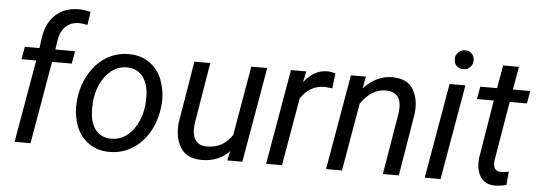

<svg xmlns="http://www.w3.org/2000/svg" viewBox="-50 -906 2975 1062"><g transform="rotate(5 1437.5 -375.5)"><path d="M146.5 0 226.1 -458.5H335.4L347.7 -528.3H238.3L246.1 -580.6C255.4 -643.6 294.9 -685.1 356 -685.1C372.1 -684.6 387.7 -682.6 403.3 -679.2L414.1 -752.9C388.7 -758.3 367.7 -761.2 351.1 -761.2C350.1 -761.2 349.1 -761.2 347.7 -761.2C296.4 -761.2 253.9 -746.1 220.2 -715.3C187.5 -685.5 167 -644 158.7 -590.8L149.9 -528.3H68.8L56.6 -458.5H138.2L58.1 0Z M650.4 -538.1C647.9 -538.1 645.5 -538.1 643.1 -538.1C599.1 -538.1 558.1 -526.4 520 -503.4C482.4 -480 451.2 -446.3 426.3 -402.8C401.4 -359.4 386.7 -310.1 381.8 -255.4C380.9 -244.6 380.4 -233.9 380.4 -223.1C380.4 -187 386.7 -151.4 399.9 -115.2C413.1 -79.6 435.5 -49.8 467.3 -26.4C499 -2.9 536.6 9.3 580.6 9.8C583 9.8 585.4 9.8 587.9 9.8C631.3 9.8 671.9 -1.5 709.5 -23.9C747.1 -46.4 778.3 -78.6 802.7 -120.1C827.1 -161.6 842.3 -208 848.6 -259.3L849.6 -270C850.6 -281.7 851.6 -293.5 851.6 -305.2C851.6 -340.3 844.7 -376.5 831.5 -412.6C818.4 -448.7 795.9 -478.5 764.2 -502C732.4 -525.4 694.8 -537.6 650.4 -538.1ZM471.7 -266.1C479 -325.7 498.5 -373.5 530.3 -410.2C561.5 -446.3 599.6 -464.4 643.6 -464.4C644.5 -464.4 646 -464.4 647 -464.4C712.9 -461.9 753.9 -413.6 761.7 -335C762.2 -327.1 762.7 -318.4 762.7 -309.1C762.7 -294.4 761.7 -277.8 760.3 -259.3C755.4 -221.2 744.6 -186.5 727.5 -155.3C693.8 -92.8 643.6 -63.5 589.4 -63.5C587.4 -63.5 585.9 -63.5 584 -63.5C518.1 -65.4 477.1 -114.3 470.7 -190.9C469.7 -202.1 469.2 -212.9 469.2 -223.6C469.2 -234.4 469.7 -244.6 470.7 -254.9Z M1239.3 0H1322.8L1414.6 -528.3H1326.2L1259.8 -143.6C1226.6 -92.3 1179.7 -66.9 1120.1 -66.9C1117.7 -66.9 1115.7 -66.9 1113.3 -66.9C1068.8 -68.8 1043.9 -96.7 1040.5 -143.6C1040 -148.9 1040 -153.8 1040 -159.2C1040 -168 1040.5 -176.8 1041.5 -185.5L1098.6 -528.3H1010.3L953.6 -187C952.1 -174.8 951.7 -163.1 951.7 -151.9C951.7 -107.9 962.4 -70.3 984.4 -39.1C1006.3 -7.8 1042.5 8.3 1092.8 9.8C1094.7 9.8 1096.7 9.8 1098.6 9.8C1159.7 9.8 1210.4 -10.7 1250.5 -52.2Z M1793 -531.7C1775.9 -536.6 1761.7 -539.1 1751 -539.1C1749.5 -539.1 1748.5 -539.1 1747.1 -539.1C1697.8 -539.1 1655.3 -515.1 1618.7 -467.3L1631.8 -528.8L1546.4 -528.3L1454.6 0H1543L1607.9 -375.5C1640.6 -426.8 1685.1 -452.1 1741.7 -452.1L1783.2 -447.8Z M1879.4 -528.3 1787.6 0H1876L1941.4 -377C1981 -433.6 2026.4 -461.9 2078.6 -461.9C2079.1 -461.9 2080.1 -461.9 2081.1 -461.9C2129.4 -460.9 2156.2 -437.5 2161.6 -392.1C2162.6 -385.7 2162.6 -379.4 2162.6 -372.6C2162.6 -364.7 2162.1 -356.4 2161.1 -347.7L2103 0H2191.4L2249 -346.2C2250.5 -358.4 2251 -370.6 2251 -381.8C2251 -425.3 2240.2 -461.9 2218.8 -491.7C2197.8 -521.5 2162.1 -536.6 2112.3 -538.1C2110.8 -538.1 2109.4 -538.1 2107.9 -538.1C2049.3 -538.1 1996.6 -512.7 1950.2 -461.9L1962.9 -528.8Z M2496.1 -721.2C2481 -720.7 2468.3 -715.3 2459 -705.1C2449.7 -694.8 2444.8 -686 2444.3 -678.2C2444.3 -670.4 2444.3 -666 2444.3 -665.5C2444.3 -636.2 2465.3 -616.7 2493.2 -616.7C2494.1 -616.7 2498.5 -616.7 2506.8 -617.2C2515.1 -617.7 2523.9 -622.6 2533.7 -632.3C2543 -642.1 2547.9 -654.8 2548.3 -669.9C2548.3 -701.2 2526.4 -721.2 2499 -721.2C2498 -721.2 2497.1 -721.2 2496.1 -721.2ZM2515.1 -528.3H2427.2L2335.4 0H2423.3Z M2713.4 -656.2 2690.9 -528.3H2597.7L2585.4 -458.5H2678.7L2625 -131.3C2624.5 -123.5 2624 -116.2 2624 -108.9C2624 -76.7 2631.8 -48.8 2647.9 -25.9C2664.1 -2.9 2689.5 8.8 2724.6 9.3C2746.6 9.3 2768.1 6.3 2789.1 0.5L2795.9 -73.2C2777.8 -69.8 2763.7 -68.4 2752.9 -68.4C2727.5 -68.4 2713.9 -81.1 2711.4 -106.4C2710.9 -109.4 2710.9 -112.3 2710.9 -115.2C2710.9 -120.1 2711.4 -125 2711.9 -129.9L2767.1 -458.5H2862.8L2875 -528.3H2778.8L2801.3 -656.2Z"/></g></svg>

Font: Roboto
Style: Italic
Weight: 400
Italic angle: -12°
Designer: Google
Version: Version 2.137; 2017